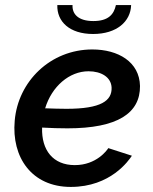

<svg xmlns="http://www.w3.org/2000/svg" viewBox="-20 -727 605 757"><path d="M347 -593C440 -593 495 -642 497 -707H437C429 -670 407 -644 348 -644C287 -644 264 -673 266 -707H206C204 -642 254 -593 347 -593ZM275 -76C189 -76 143 -135 146 -224C181 -222 214 -221 246 -221C444 -221 533 -281 532 -388C530 -483 446 -532 344 -532C179 -532 51 -406 38 -251C25 -107 105 10 259 10C417 10 488 -95 500 -113L407 -143C403 -136 361 -76 275 -76ZM329 -446C379 -446 418 -423 420 -382C422 -330 379 -298 242 -298C214 -298 187 -299 158 -300C184 -386 253 -446 329 -446Z"/></svg>

Font: FIGSv2-sans-serif SmBold Italic
Style: Regular
Weight: 600
Italic angle: -12°
Designer: Matt McInerney, Pablo Impallari, Rodrigo Fuenzalida
Foundry: Matt McInerney, Pablo Impallari, Rodrigo Fuenzalida
Version: Version 4.020;hotconv 1.0.109;makeotfexe 2.5.65596